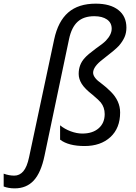

<svg xmlns="http://www.w3.org/2000/svg" viewBox="-145 -785 742 1045"><path d="M-64.9 240.2Q-98.6 240.2 -125 230V160.2Q-95.7 170.9 -67.1 170.9Q-38.6 170.9 -18.3 147.5Q2 124 13.2 70.8L149.9 -570.8Q170.9 -668.9 226.3 -717Q281.7 -765.1 376 -765.1Q455.1 -765.1 499 -730.7Q543 -696.3 543 -634.8Q543 -606.4 533 -583.3Q522.9 -560.1 502.4 -536.1Q481.9 -513.7 415.5 -462.9Q361.8 -422.4 361.8 -389.2Q361.8 -361.8 408.2 -329.6Q432.6 -311.5 457.5 -286.6Q508.8 -235.8 508.8 -172.9Q508.8 -87.4 455.8 -38.8Q402.8 9.8 315.4 9.8Q228 9.8 182.1 -24.9V-103Q207 -82.5 240 -70.3Q272.9 -58.1 303.2 -58.1Q358.9 -58.1 391.8 -86.7Q424.8 -115.2 424.8 -164.1Q424.8 -200.7 403.3 -227.5Q394 -239.3 359.9 -268.1Q316.4 -301.8 299.8 -328.6Q283.2 -355.5 283.2 -382.8Q283.2 -434.1 316.4 -469.7Q332 -487.8 377 -521Q416 -547.9 431.2 -563.5Q462.9 -596.7 462.9 -628.9Q462.9 -661.1 437.3 -679Q411.6 -696.8 368.2 -696.8Q310.5 -696.8 277.6 -666.7Q244.6 -636.7 231 -573.2L97.2 63Q78.1 154.8 38.6 197.5Q-1 240.2 -64.9 240.2Z"/></svg>

Font: Open Sans Hebrew
Style: Italic
Weight: 400
Italic angle: -12°
Foundry: Ascender Corporation, Yanek Iontef
Version: Version 2.001;PS 002.001;hotconv 1.0.70;makeotf.lib2.5.58329